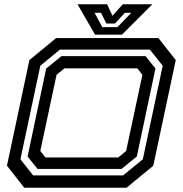

<svg xmlns="http://www.w3.org/2000/svg" viewBox="-20 -878 854 898"><path d="M93.5 0 12.5 -103 117.5 -597 242.5 -700H721L802 -597L697 -103L572 0ZM135 -57.5H555.5L648 -133L741 -570.5L681 -646H260L168.5 -570.5L75.5 -133ZM155.5 -88 109 -146 196 -557.5 267.5 -615.5H660.5L707 -557.5L620 -146L548.5 -88ZM192.5 -141.5H533L570 -172L646 -528L622 -558.5H281.5L244.5 -528L168.5 -172ZM424.5 -716 342.5 -858H481L506 -804L554 -858H692.5L550.5 -716ZM458.5 -751H529L594 -818H564L517.5 -768H477.5L452.5 -818H422.5Z"/></svg>

Font: Tourney Expanded SemiBold
Style: Italic
Weight: 600
Width: 7
Italic angle: -12°
Designer: Tyler Finck
Foundry: Etcetera Type Co
Version: Version 1.010; ttfautohint (v1.8.3)